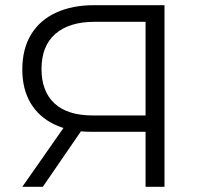

<svg xmlns="http://www.w3.org/2000/svg" viewBox="-20 -720 772 740"><path d="M541 0V-232L561 -212H332Q248 -212 188.5 -241Q129 -270 97.5 -323.5Q66 -377 66 -452Q66 -532 100 -587.5Q134 -643 196.5 -671.5Q259 -700 342 -700H614V0ZM66 0 238 -246H314L145 0ZM541 -253V-657L561 -636H345Q247 -636 193.5 -589.5Q140 -543 140 -454Q140 -368 190 -321.5Q240 -275 338 -275H561Z"/></svg>

Font: MOST Montserrat
Style: Regular
Weight: 400
Designer: Julieta Ulanovsky
Foundry: Julieta Ulanovsky
Version: Version 8.000;March 11, 2024;FontCreator 15.0.0.2926 64-bit